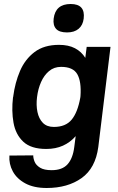

<svg xmlns="http://www.w3.org/2000/svg" viewBox="-20 -734 588 959"><path d="M248 -641Q257 -714 333 -714Q407 -714 398 -641Q394 -608 372.5 -590Q351 -572 315 -572Q276 -572 260 -590Q244 -608 248 -641ZM471 0Q457 106 387.5 155.5Q318 205 213 205Q149 205 106.5 182Q64 159 44 122Q24 85 27 43L146 42Q146 57 153 74Q160 91 180 103.5Q200 116 238 116Q291 116 317.5 86.5Q344 57 351 0L358 -54Q331 -23 294.5 -6.5Q258 10 211 10Q135 10 96.5 -26Q58 -62 47.5 -121Q37 -180 45 -248Q46 -250 46 -250V-252Q55 -321 80 -379.5Q105 -438 152.5 -474Q200 -510 275 -510Q322 -510 354.5 -493Q387 -476 406 -445L413 -500H532ZM285 -400Q250 -400 225 -379Q200 -358 185 -324Q170 -290 165 -249Q160 -209 167 -175Q174 -141 194 -120.5Q214 -100 249 -100Q308 -100 338 -136.5Q368 -173 381 -246L382 -254Q387 -327 366 -363.5Q345 -400 285 -400Z"/></svg>

Font: Haskoy Bold
Style: Italic
Weight: 700
Designer: Ertekin Erdin
Foundry: Ertekin Erdin
Version: Version 2.000; ttfautohint (v1.8.4.7-5d5b)